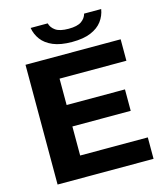

<svg xmlns="http://www.w3.org/2000/svg" viewBox="-134 -1045 986 1146"><g transform="rotate(-15 358.5 -472.0)"><path d="M78 0V-740H666V-607.5H253V-444.5H613.5V-312H253V-132.5H671V0ZM383 -799.5Q312 -799.5 266 -819Q220 -838.5 195.5 -871.5Q171 -904.5 164.5 -944.5H270Q277 -917 303 -899Q329 -881 383 -881Q437 -881 462.5 -899Q488 -917 495 -944.5H600.5Q594 -904 569.5 -871Q545 -838 499.2 -818.8Q453.5 -799.5 383 -799.5Z"/></g></svg>

Font: Encode Sans Expanded Expanded
Style: Bold
Weight: 700
Width: 7
Designer: Multiple Designers
Foundry: Impallari Type
Version: Version 3.000; ttfautohint (v1.8.3) -l 8 -r 50 -G 200 -x 14 